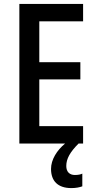

<svg xmlns="http://www.w3.org/2000/svg" viewBox="-20 -734 495 982"><path d="M319 115C319 78 338 44 382 0H405V-89H181V-328H391V-416H181V-625H405V-714H79V0H313C271 35 241 82 241 130C241 192 276 228 345 228C369 228 387 224 401 219V154C393 158 381 161 363 161C336 161 319 145 319 115Z"/></svg>

Font: Noto Sans Gujarati Condensed Medium
Style: Regular
Weight: 500
Width: 3
Designer: Jelle Bosma - Monotype Design Team, Universal Thirst
Foundry: Monotype Imaging Inc.
Version: Version 2.106